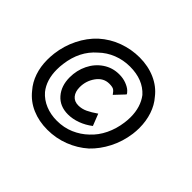

<svg xmlns="http://www.w3.org/2000/svg" viewBox="-137 -764 1012 1012"><g transform="rotate(45 368.5 -258.0)"><path d="M111 -40Q82 -73 67 -117Q52 -161 52 -212Q52 -236 55 -261Q63 -325 91.5 -382.5Q120 -440 164 -481Q211 -523 269 -544Q327 -565 388 -565Q452 -565 505 -541.5Q558 -518 591 -475Q620 -442 635 -397Q650 -352 650 -301Q650 -278 647 -255Q638 -189 609 -132.5Q580 -76 538 -36Q493 4 435 26.5Q377 49 313 49Q250 49 198 26.5Q146 4 111 -40ZM488 -90Q523 -122 545 -167.5Q567 -213 574 -266Q577 -287 577 -308Q577 -384 538 -435Q484 -495 386 -495Q337 -495 292.5 -477.5Q248 -460 214 -427Q141 -364 127 -255Q124 -233 124 -211Q124 -133 164 -83Q191 -52 230 -36Q269 -20 315 -20Q367 -20 411 -39Q455 -58 488 -90ZM201 -230Q201 -282 223 -327Q245 -372 285 -399Q325 -426 375 -426Q404 -426 427.5 -417Q451 -408 464 -396Q477 -384 477 -378L427 -325Q415 -343 405 -348.5Q395 -354 373 -354Q330 -354 302.5 -316Q275 -278 275 -231Q275 -197 291.5 -177Q308 -157 338 -157Q364 -157 388.5 -168.5Q413 -180 443 -201L469 -135Q438 -111 402.5 -98Q367 -85 333 -85Q272 -85 236.5 -125.5Q201 -166 201 -230Z"/></g></svg>

Font: Bellota Text
Style: Bold Italic
Weight: 700
Italic angle: -7.5°
Designer: Kemie Guaida
Foundry: Kemie Guaida
Version: Version 4.001